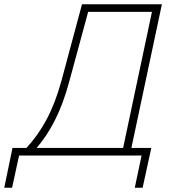

<svg xmlns="http://www.w3.org/2000/svg" viewBox="-99 -734 796 906"><path d="M-79 152H-42L-9 0H569L537 152H574L615 -36H521L665 -714H288L191 -353C151 -207 97 -114 26 -36H-40ZM74 -36C136 -109 189 -204 228 -350L317 -678H618L482 -36Z"/></svg>

Font: Noto Sans ExtraLight
Style: Italic
Weight: 200
Italic angle: -12°
Designer: Monotype Design Team
Foundry: Monotype Imaging Inc.
Version: Version 2.013